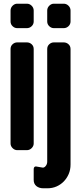

<svg xmlns="http://www.w3.org/2000/svg" viewBox="-20 -811 437 1037"><path d="M162 -36Q162 -22 151 -11Q140 0 125 0H73Q59 0 48 -11Q37 -22 37 -36V-546Q37 -562 48 -572Q59 -582 73 -582H125Q140 -582 151 -572Q162 -562 162 -546ZM162 -695Q162 -680 151 -669.5Q140 -659 125 -659H73Q59 -659 48 -669.5Q37 -680 37 -695V-754Q37 -769 48 -780Q59 -791 73 -791H125Q140 -791 151 -780Q162 -769 162 -754ZM361 -695Q361 -680 350 -669.5Q339 -659 324 -659H271Q257 -659 246 -669.5Q235 -680 235 -695V-754Q235 -769 246 -780Q257 -791 271 -791H324Q339 -791 350 -780Q361 -769 361 -754ZM361 77Q361 106 351 129Q341 152 324.5 169Q308 186 285.5 196Q263 206 235 206H215Q191 206 176.5 194Q162 182 162 161V103Q162 96 165 92Q168 88 174 88L209 94Q218 96 226.5 86Q235 76 235 62V-546Q235 -562 246 -572Q257 -582 271 -582H324Q339 -582 350 -572Q361 -562 361 -546Z"/></svg>

Font: H.H. Samuel
Style: Regular
Weight: 900
Width: 1
Designer: deFharo
Foundry: deFharo
Version: Version 1.009